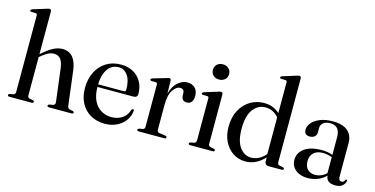

<svg xmlns="http://www.w3.org/2000/svg" viewBox="-74 -1105 2904 1485"><g transform="rotate(15 1377.5 -363.0)"><path d="M186.5 -720.5V-378Q238.5 -424.5 276.2 -444Q314 -463.5 349.5 -463.5Q403 -463.5 432.8 -428Q462.5 -392.5 471 -327L505 -52Q508 -29.5 524.5 -25.5L548.5 -21Q559.5 -18 559.5 -10.5Q559.5 0 545.5 0H364.5Q350 0 350 -10.5Q350 -18 360.5 -21.5L388.5 -26.5Q408.5 -31 406 -52L373.5 -314.5Q367 -363.5 348.8 -387.2Q330.5 -411 294.5 -411Q251 -411 194.5 -361.5L186.5 -354.5V-49Q186.5 -30.5 202.5 -26.5L229 -21.5Q240 -18.5 240 -10.5Q240 0 225.5 0H46.5Q33 0 33 -10.5Q33 -18 45 -21.5L72 -26.5Q88.5 -30.5 88.5 -48.5V-662.5Q88.5 -676 77 -677L41 -678Q30.5 -679 30.5 -687Q30.5 -694.5 43 -699L143 -730Q162 -737 170.5 -737Q186.5 -737 186.5 -720.5Z M1005.5 -279Q1005.5 -249.5 972 -249.5H685Q687 -152.5 732.5 -102.2Q778 -52 850.5 -52Q900 -52 936.5 -77.5Q973 -103 984 -146Q990 -155 996 -155Q1004.5 -155 1004 -142.5Q1000.5 -99.5 975 -64.8Q949.5 -30 907.5 -9.5Q865.5 11 812.5 11Q747.5 11 698.2 -17.2Q649 -45.5 621.5 -96.8Q594 -148 594 -217.5Q594 -288.5 621.5 -344.2Q649 -400 699.2 -432Q749.5 -464 818 -464Q875.5 -464 917.5 -440.2Q959.5 -416.5 982.5 -375Q1005.5 -333.5 1005.5 -279ZM806 -439.5Q752.5 -439.5 720 -394.8Q687.5 -350 685 -270.5H889.5Q906.5 -270.5 906.5 -286Q906.5 -360.5 878.5 -400Q850.5 -439.5 806 -439.5Z M1219.5 -443 1221.5 -340Q1238 -401 1273.5 -432.2Q1309 -463.5 1348.5 -463.5Q1389.5 -463.5 1411.8 -440.2Q1434 -417 1434 -376.5Q1434 -344.5 1420 -328.2Q1406 -312 1384.5 -312Q1340.5 -312 1339.5 -359V-374.5Q1339 -408.5 1306.5 -408.5Q1276 -408.5 1249.2 -369Q1222.5 -329.5 1222.5 -250.5V-50Q1222.5 -31.5 1242 -28.5L1289 -22Q1302.5 -19.5 1302.5 -10.5Q1302.5 0 1288 0H1083Q1069 0 1069 -10.5Q1069 -18 1081 -21.5L1108.5 -26.5Q1124.5 -30 1124.5 -48V-386.5Q1124.5 -400.5 1113.5 -401.5L1076.5 -402.5Q1066.5 -403.5 1066.5 -411.5Q1066.5 -419 1079 -423.5L1178.5 -452.5Q1190.5 -457 1196.5 -458.2Q1202.5 -459.5 1206.5 -459.5Q1218 -459.5 1219.5 -443Z M1578 -548Q1549.5 -548 1531.5 -565.2Q1513.5 -582.5 1513.5 -609Q1513.5 -635.5 1531.5 -652.8Q1549.5 -670 1578 -670Q1607 -670 1625.2 -652.5Q1643.5 -635 1643.5 -609Q1643.5 -582.5 1625.2 -565.2Q1607 -548 1578 -548ZM1634 -444V-49Q1634 -30 1650.5 -26.5L1677 -21.5Q1689 -18.5 1689 -10.5Q1689 0 1675 0H1494.5Q1481 0 1481 -10.5Q1481 -18 1492 -21L1520 -26.5Q1536.5 -30.5 1536.5 -48.5V-386.5Q1536.5 -400 1525 -401L1489 -401.5Q1478.5 -403 1478.5 -411Q1478.5 -418 1491 -423L1591 -454Q1609.5 -460.5 1618 -460.5Q1634 -460.5 1634 -444Z M1744.5 -215.5Q1744.5 -292 1774.2 -347.8Q1804 -403.5 1854 -433.5Q1904 -463.5 1964 -463.5Q2002.5 -463.5 2033.8 -451.2Q2065 -439 2089 -416V-662.5Q2089 -676 2078 -677L2041.5 -678Q2031.5 -679 2031.5 -687Q2031.5 -694.5 2043.5 -699L2143.5 -730Q2162.5 -737 2171 -737Q2187 -737 2187 -720.5V-49Q2187 -30 2203.5 -26.5L2230 -21.5Q2242 -18.5 2242 -10.5Q2242 0 2227.5 0H2124Q2091 0 2091 -35V-62Q2023.5 11 1939 11Q1883 11 1839.2 -17.5Q1795.5 -46 1770 -97Q1744.5 -148 1744.5 -215.5ZM1846 -226Q1846 -128 1882.5 -78.5Q1919 -29 1975 -29Q2004.5 -29 2033.8 -43.5Q2063 -58 2089 -88.5V-382Q2046 -433.5 1982 -433.5Q1925 -433.5 1885.5 -382.8Q1846 -332 1846 -226Z M2302.5 -100Q2302.5 -156 2350.8 -191.5Q2399 -227 2490 -227Q2516.5 -227 2537.8 -223Q2559 -219 2576.5 -212.5V-354Q2576.5 -444.5 2499 -444.5Q2461 -444.5 2442.2 -427.5Q2423.5 -410.5 2423.5 -389.5V-352.5Q2423.5 -330 2408.8 -317Q2394 -304 2369.5 -304Q2325.5 -304 2325.5 -347.5Q2325.5 -376 2347.5 -402.5Q2369.5 -429 2411.8 -446.5Q2454 -464 2514.5 -464Q2595 -464 2634.5 -429Q2674 -394 2674 -333.5V-65Q2674 -31 2697.5 -31Q2708.5 -31 2714.5 -36.5Q2720.5 -42 2723.5 -50.5Q2726.5 -56 2731 -56Q2737.5 -56 2737.5 -47Q2737.5 -29.5 2718 -9.8Q2698.5 10 2658.5 10Q2586.5 10 2582 -48Q2555 -19.5 2517 -4.5Q2479 10.5 2437 10.5Q2377 10.5 2339.8 -20Q2302.5 -50.5 2302.5 -100ZM2403 -115.5Q2403 -74 2425.5 -51.2Q2448 -28.5 2484 -28.5Q2537.5 -28.5 2576.5 -66V-194Q2560 -200 2541.8 -204Q2523.5 -208 2502.5 -208Q2455 -208 2429 -183.2Q2403 -158.5 2403 -115.5Z"/></g></svg>

Font: Fraunces 72pt S000
Style: Regular
Weight: 400
Version: Version 1.000; ttfautohint (v1.8.3)